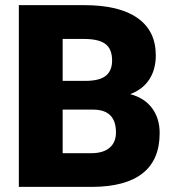

<svg xmlns="http://www.w3.org/2000/svg" viewBox="-20 -731 685 751"><path d="M53.7 0V-710.9H309.1Q446.3 -710.9 517.8 -660.6Q589.4 -610.4 589.4 -514.6Q589.4 -459.5 564 -420.4Q538.6 -381.3 489.3 -362.8Q544.9 -348.1 574.7 -308.1Q604.5 -268.1 604.5 -210.4Q604.5 -106 538.3 -53.5Q472.2 -1 342.3 0ZM225.1 -302.2V-131.8H337.4Q383.8 -131.8 408.7 -153.1Q433.6 -174.3 433.6 -212.9Q433.6 -301.8 345.2 -302.2ZM225.1 -414.6H314.5Q370.6 -415 394.5 -435.1Q418.5 -455.1 418.5 -494.1Q418.5 -539.1 392.6 -558.8Q366.7 -578.6 309.1 -578.6H225.1Z"/></svg>

Font: Roboto
Style: Regular
Weight: 900
Designer: Google
Version: Version 2.001171; 2014